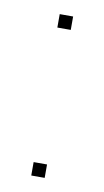

<svg xmlns="http://www.w3.org/2000/svg" viewBox="-54 -392 229 423"><g transform="rotate(10 61.0 -180.5)"><path d="M76 -30V0H46V-30ZM76 -361V-331H46V-361Z"/></g></svg>

Font: Hepta Slab Thin
Style: Regular
Weight: 250
Designer: Michael LaGattuta
Foundry: Michael LaGattuta
Version: Version 1.100; ttfautohint (v1.8) -l 8 -r 50 -G 200 -x 14 -D